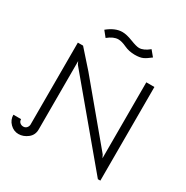

<svg xmlns="http://www.w3.org/2000/svg" viewBox="-197 -1046 1174 1213"><g transform="rotate(30 390.0 -439.5)"><path d="M276 -797 243 -838Q298 -883 350 -883Q381 -883 425.5 -865.5Q470 -848 490 -848Q523 -848 563 -881L597 -840Q567 -816 546 -806.5Q525 -797 488 -797Q446 -797 411 -813.5Q376 -830 351 -830Q316 -830 276 -797ZM288 -559 628 -151 639 -129V-683H698V0H680L209 -563L199 -584V-85Q199 -44 168 -20Q137 4 102 4Q67 4 40.5 -22.5Q14 -49 14 -86H70Q70 -70 80.5 -61Q91 -52 105 -52Q120 -52 129 -62Q138 -72 139 -85V-684H177Z"/></g></svg>

Font: Bellota
Style: Regular
Weight: 400
Designer: Kemie Guaida
Foundry: Kemie Guaida
Version: Version 1.000;PS 002.000;hotconv 1.0.70;makeotf.lib2.5.58329